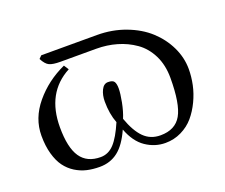

<svg xmlns="http://www.w3.org/2000/svg" viewBox="-87 -598 866 740"><g transform="rotate(-20 346.0 -228.5)"><path d="M580.1 -217.3Q580.1 -270 560.1 -310.3Q540 -350.6 506.6 -374Q473.1 -397.5 433.3 -408.9Q393.6 -420.4 349.6 -420.4H202.6Q172.4 -420.4 158 -427Q143.6 -433.6 130.9 -458L142.1 -469.2H370.6Q432.6 -469.2 487.1 -448.7Q541.5 -428.2 578.6 -394.3Q615.7 -360.4 637 -316.2Q658.2 -272 658.2 -225.1Q658.2 -193.8 651.4 -161.4Q644.5 -128.9 629.6 -97.7Q614.7 -66.4 594 -42Q573.2 -17.6 542.7 -2.7Q512.2 12.2 477.1 12.2Q434.1 12.2 397 -12.9Q359.9 -38.1 339.4 -92.8Q314.5 -37.1 282.7 -12.5Q251 12.2 207.5 12.2Q179.2 12.2 155 6.6Q130.9 1 108.6 -12.9Q86.4 -26.9 70.8 -48.1Q55.2 -69.3 45.9 -102.3Q36.6 -135.3 36.6 -177.2Q36.6 -248.5 86.4 -308.3Q136.2 -368.2 210.4 -401.9L223.1 -382.3Q114.7 -324.7 114.7 -183.6Q114.7 -100.1 141.4 -61Q168 -22 223.6 -22Q255.4 -22 279.1 -47.4Q302.7 -72.8 326.2 -127.9Q311 -167.5 311 -217.8Q311 -244.1 320.8 -264.2Q330.6 -284.2 348.1 -284.2Q367.2 -284.2 373 -275.4Q378.9 -266.6 378.9 -247.1Q378.9 -227.1 372.1 -191.9Q365.2 -156.7 354.5 -131.3Q374 -76.2 401.1 -49.1Q428.2 -22 469.2 -22Q529.8 -22 554.9 -66.2Q580.1 -110.4 580.1 -217.3Z"/></g></svg>

Font: Libertinage
Style: l
Weight: 400
Designer: OSP
Foundry: OSP
Version: Version 1.0; 2008; OFL relea